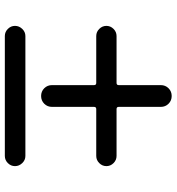

<svg xmlns="http://www.w3.org/2000/svg" viewBox="12 -702 730 794"><g transform="rotate(90 377.0 -305.0)"><path d="M129 40Q112 40 99.5 27.5Q87 15 87 -2Q87 -19 99.5 -32Q112 -45 129 -45H625Q642 -45 654.5 -32Q667 -19 667 -2Q667 15 654.5 27.5Q642 40 625 40ZM129 -338Q112 -338 99.5 -350.5Q87 -363 87 -380Q87 -397 99.5 -409.5Q112 -422 129 -422H323Q332 -422 332 -431V-605Q332 -624 345 -637Q358 -650 377 -650Q396 -650 409 -637Q422 -624 422 -605V-431Q422 -422 431 -422H625Q642 -422 654.5 -409.5Q667 -397 667 -380Q667 -363 654.5 -350.5Q642 -338 625 -338H431Q422 -338 422 -329V-155Q422 -136 409 -123Q396 -110 377 -110Q358 -110 345 -123Q332 -136 332 -155V-329Q332 -338 323 -338Z"/></g></svg>

Font: Rounded Mplus 1c Medium
Style: Regular
Weight: 500
Version: Version 1.059.20150529